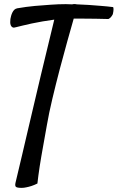

<svg xmlns="http://www.w3.org/2000/svg" viewBox="-20 -745 579 945"><path d="M59.6 -611.3Q47.9 -607.4 42 -610.4Q36.1 -613.3 33.2 -620.1Q30.3 -627 30.3 -635.3Q30.3 -643.6 31.2 -651.4Q32.2 -658.2 34.7 -667Q37.1 -675.8 41 -683.6Q44.9 -691.4 50.3 -696.8Q55.7 -702.1 64.5 -704.1Q109.4 -711.9 151.9 -715.8Q194.3 -719.7 228.5 -721.7Q267.6 -724.6 303.7 -724.6Q311.5 -724.6 319.3 -724.1Q327.1 -723.6 335 -723.6Q343.8 -725.6 349.1 -725.1Q354.5 -724.6 358.4 -723.6Q386.7 -722.7 417 -720.7Q442.4 -718.8 474.1 -716.3Q505.9 -713.9 537.1 -710Q540 -702.1 538.1 -690.4Q537.1 -684.6 536.1 -678.7Q535.2 -672.9 531.2 -668Q528.3 -663.1 523.9 -658.7Q519.5 -654.3 513.7 -651.4Q480.5 -652.3 449.7 -652.8Q418.9 -653.3 395.5 -653.3H342.8Q330.1 -608.4 311.5 -542.5Q293 -476.6 273.9 -403.8Q254.9 -331.1 237.8 -259.3Q220.7 -187.5 210.9 -129.9Q201.2 -74.2 191.4 -20.5Q187.5 2 183.1 26.4Q178.7 50.8 175.3 74.2Q171.9 97.7 168.9 119.1Q166 140.6 164.1 158.2Q148.4 166 134.8 170.4Q121.1 174.8 110.4 176.8Q97.7 179.7 86.9 179.7Q63.5 179.7 58.1 174.3Q52.7 168.9 56.6 153.3Q59.6 139.6 74.2 79.1Q80.1 53.7 89.4 15.1Q98.6 -23.4 111.3 -78.6Q124 -133.8 141.6 -207.5Q159.2 -281.2 181.6 -377L247.1 -648.4Q217.8 -644.5 189.5 -639.6Q161.1 -634.8 136.2 -629.4Q111.3 -624 91.3 -619.1Q71.3 -614.3 59.6 -611.3Z"/></svg>

Font: Satisfy
Style: Regular
Weight: 400
Designer: Font Diner, Inc
Foundry: Font Diner, Inc
Version: Version 1.001